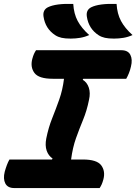

<svg xmlns="http://www.w3.org/2000/svg" viewBox="-25 -955 693 975"><path d="M347 -935Q350 -885 369.5 -848.5Q389 -812 428 -777Q406 -767 382.5 -763Q359 -759 334 -759Q306 -759 288 -763Q270 -767 256 -776Q205 -809 196 -871Q191 -904 218 -918Q258 -938 347 -935ZM567 -935Q570 -885 589.5 -848.5Q609 -812 648 -777Q626 -767 602.5 -763Q579 -759 554 -759Q526 -759 508 -763Q490 -767 476 -776Q425 -809 416 -871Q411 -904 438 -918Q478 -938 567 -935ZM481 0H48Q14 0 2 -23.5Q-10 -47 -1 -83Q4 -101 10 -117Q16 -133 23 -145H239L242 -150Q221 -164 212 -190Q203 -216 210 -252Q221 -307 240 -354.5Q259 -402 276 -450Q293 -498 300 -555H243Q172 -555 150 -584.5Q128 -614 139 -656Q143 -671 147.5 -681Q152 -691 158 -700H591Q625 -700 637 -676.5Q649 -653 640 -617Q636 -599 629.5 -583Q623 -567 616 -555H398L395 -550Q417 -537 426 -510Q435 -483 427 -448Q416 -393 397 -347Q378 -301 361 -253.5Q344 -206 336 -145H396Q467 -145 489 -115.5Q511 -86 500 -44Q496 -29 491.5 -19Q487 -9 481 0Z"/></svg>

Font: Recursive Mn Csl St XBd
Style: Italic
Weight: 800
Italic angle: -15°
Monospace: yes
Version: Version 1.079;hotconv 1.0.112;makeotfexe 2.5.65598; ttfautoh